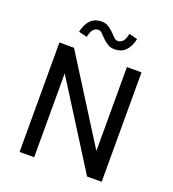

<svg xmlns="http://www.w3.org/2000/svg" viewBox="-140 -883 890 989"><g transform="rotate(20 305.0 -388.0)"><path d="M450 -753Q429 -664 359 -664Q335 -664 319 -674.5Q303 -685 291 -697Q279 -709 269 -719.5Q259 -730 247 -730Q232 -730 220.5 -718.5Q209 -707 202 -675L156 -687Q177 -776 247 -776Q271 -776 287 -765.5Q303 -755 315 -743Q327 -731 337 -720.5Q347 -710 359 -710Q374 -710 385.5 -721.5Q397 -733 404 -765ZM530 0H450L160 -460V0H80V-600H160L450 -140V-600H530Z"/></g></svg>

Font: Gauge
Style: Regular
Weight: 400
Designer: Daniel Pimley
Foundry: Daniel Pimley
Version: Version 2.0